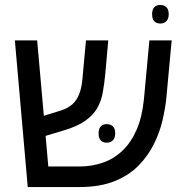

<svg xmlns="http://www.w3.org/2000/svg" viewBox="-20 -755 743 775"><path d="M92 0 40 -592H130L175 -83H301Q351 -83 395.5 -98.5Q440 -114 474.5 -147Q509 -180 531.5 -231.5Q554 -283 561 -355L583 -592H673L651 -355Q647 -317 636 -269.5Q625 -222 602 -175Q579 -128 540.5 -88Q502 -48 443 -24Q384 0 301 0ZM149 -202 142 -283 226 -309Q254 -318 272 -334Q290 -350 300 -376Q310 -402 313 -439L327 -592H417L405 -457Q401 -415 394.5 -380Q388 -345 371.5 -317Q355 -289 323.5 -267Q292 -245 239 -229ZM378 -217Q378 -236 387 -245Q396 -254 411 -254Q426 -254 435.5 -245Q445 -236 445 -217Q445 -198 435.5 -188.5Q426 -179 411 -179Q396 -179 387 -188Q378 -197 378 -217ZM627 -660Q612 -660 603 -669Q594 -678 594 -698Q594 -717 603 -726Q612 -735 627 -735Q642 -735 651.5 -726Q661 -717 661 -698Q661 -679 651.5 -669.5Q642 -660 627 -660Z"/></svg>

Font: Noto Sans Hebrew
Style: Regular
Weight: 400
Designer: Monotype Design Team
Foundry: Monotype Imaging Inc.
Version: Version 2.003